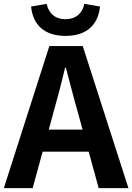

<svg xmlns="http://www.w3.org/2000/svg" viewBox="-24 -980 689 1000"><path d="M-4 0H146L198 -190H438L490 0H645L407 -740H233ZM317 -793C428 -793 487 -851 497 -946L415 -960C406 -912 372 -880 317 -880C262 -880 229 -912 219 -960L138 -946C147 -851 207 -793 317 -793ZM230 -305 252 -386C274 -463 296 -547 315 -628H319C341 -548 361 -463 384 -386L406 -305Z"/></svg>

Font: Kinto Sans
Style: Bold
Weight: 700
Designer: Authors: Ryoko NISHIZUKA  (kana & ideographs); Paul D. Hunt (Latin, Greek & Cyrillic); Wenlong ZHANG  (bopomofo); Sandol
Foundry: Adobe Systems Incorporated, ookami Inc.
Version: Version 0.001